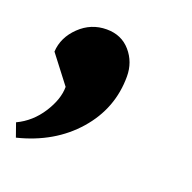

<svg xmlns="http://www.w3.org/2000/svg" viewBox="-72 -227 451 451"><g transform="rotate(20 154.0 -1.0)"><path d="M-2 121Q34 104 56.5 69Q79 34 79 3L26 -66Q28 -102 56.5 -129.5Q85 -157 124 -157Q161 -157 183.5 -131Q206 -105 206 -69Q206 11 152.5 72Q99 133 10 155Z"/></g></svg>

Font: Lemonada SemiBold
Style: Regular
Weight: 600
Designer: Mohamed Gaber (Arabic) Eduardo Tunni (Latin)
Foundry: Kief Type Foundry
Version: Version 3.006